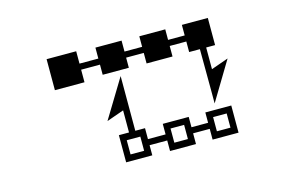

<svg xmlns="http://www.w3.org/2000/svg" viewBox="-78 -757 1357 915"><g transform="rotate(-15 600.0 -299.5)"><path d="M474 -45V-115H541V-45ZM690 -45V-115H757V-45ZM900 -45V-115H967V-45ZM444 -526H351V-587H205V-434H351V-496H444V-446H573V-496H660V-444H788V-496H870V-444H923L924 -234V-176L1039 -367L954 -337V-444H998V-578H870V-526H788V-578H660V-526H573V-580H444ZM525 -418 409 -227 494 -257V-148H444V-14H573V-64H660V-12H788V-65H870V-12H998V-146H870V-95H788V-146H660V-94H573V-148H525Z"/></g></svg>

Font: CryptoKit 1.4
Style: Regular
Weight: 400
Monospace: yes
Designer: Oceane Juvin
Foundry: http://www.head-geneve.ch
Version: Version 1.000